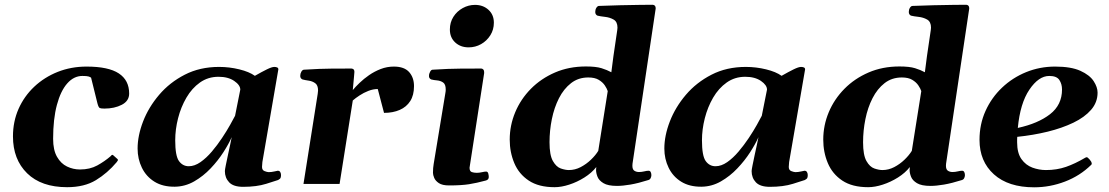

<svg xmlns="http://www.w3.org/2000/svg" viewBox="-20 -776 4678 810"><path d="M345.2 -495.1Q437.5 -495.1 481.2 -466.3Q524.9 -437.5 524.9 -381.3Q524.9 -350.1 493.9 -334Q462.9 -317.9 420.4 -317.9Q406.2 -317.9 400.9 -320.3Q395.5 -322.8 391.1 -339.8L364.3 -448.2Q360.8 -451.2 353.5 -453.4Q346.2 -455.6 327.6 -455.6Q291.5 -455.6 263.7 -424.1Q235.8 -392.6 220 -333.3Q204.1 -273.9 204.1 -190.4Q204.1 -143.1 220.5 -114.5Q236.8 -85.9 262.7 -73.5Q288.6 -61 317.4 -61Q359.4 -61 390.4 -78.1Q421.4 -95.2 446.3 -116.7Q448.7 -119.6 451.2 -121.8Q453.6 -124 457 -121.6L475.1 -105.5Q477.5 -103.5 477.5 -101.1Q477.5 -98.6 475.3 -96.4Q473.1 -94.2 472.2 -91.8Q433.6 -45.9 384.8 -16.1Q335.9 13.7 263.2 13.7Q154.3 13.7 94.5 -44.9Q34.7 -103.5 34.7 -200.7Q34.7 -263.2 58.3 -316.7Q82 -370.1 124.5 -410.2Q167 -450.2 223.4 -472.7Q279.8 -495.1 345.2 -495.1Z M717.3 11.7Q666.5 12.2 631.6 -9.5Q596.7 -31.2 578.6 -68.4Q560.5 -105.5 560.5 -149.4Q560.5 -203.6 583.7 -263.7Q606.9 -323.7 651.4 -376Q695.8 -428.2 759.5 -460.9Q823.2 -493.7 904.3 -493.7Q947.8 -493.7 989.7 -483.4Q1031.7 -473.1 1055.2 -456.1Q1085 -473.1 1106 -483.4Q1127 -493.7 1137.2 -493.7Q1144 -493.7 1149.2 -491.5Q1154.3 -489.3 1154.3 -483.4L1086.9 -92.3Q1085.4 -80.1 1085.4 -71.8Q1085.4 -58.1 1096.4 -54Q1107.4 -49.8 1113.8 -49.8Q1125 -49.8 1137.5 -52.7Q1149.9 -55.7 1151.9 -55.7Q1159.2 -55.7 1162.4 -50Q1165.5 -44.4 1165.5 -37.6Q1165.5 -25.4 1160.6 -21.5Q1155.8 -17.6 1153.3 -16.6Q1143.6 -13.2 1103 -0.5Q1062.5 12.2 1005.9 12.2Q964.8 12.2 946.8 -6.8Q928.7 -25.9 928.7 -54.2Q928.7 -59.6 932.6 -78.9Q936.5 -98.1 941.7 -122.3Q946.8 -146.5 951.4 -167.5Q956.1 -188.5 957.5 -197.3Q945.3 -169.4 922.6 -134Q899.9 -98.6 868.7 -65.7Q837.4 -32.7 799.1 -10.7Q760.7 11.2 717.3 11.7ZM776.4 -74.7Q800.8 -74.7 825.7 -92Q850.6 -109.4 873.8 -136.7Q897 -164.1 916.7 -193.8Q936.5 -223.6 950.7 -249Q964.8 -274.4 971.7 -287.6L993.7 -397.9Q993.7 -417 968 -434.6Q942.4 -452.1 901.9 -452.1Q857.9 -452.1 823.7 -428Q789.6 -403.8 766.4 -364Q743.2 -324.2 731.2 -277.1Q719.2 -230 719.2 -184.1Q719.2 -118.2 735.1 -96.4Q751 -74.7 776.4 -74.7Z M1468.3 -396Q1479.5 -409.7 1497.1 -426.5Q1514.6 -443.4 1537.1 -459Q1559.6 -474.6 1586.2 -484.9Q1612.8 -495.1 1641.6 -495.1Q1685.5 -495.1 1706.1 -471.9Q1726.6 -448.7 1726.6 -412.6Q1726.6 -374.5 1710.7 -349.6Q1694.8 -324.7 1666.3 -312.3Q1637.7 -299.8 1600.1 -299.8L1573.7 -400.4Q1554.2 -400.4 1534.2 -392.6Q1514.2 -384.8 1497.1 -373.5Q1480 -362.3 1468.3 -352.1L1412.6 0H1260.3L1320.3 -379.9Q1321.8 -388.2 1321.8 -394Q1321.8 -416.5 1309.8 -425Q1297.9 -433.6 1282.2 -435.8Q1266.6 -438 1255.9 -440.9Q1246.6 -445.3 1246.6 -455.6Q1246.6 -465.3 1251.2 -473.4Q1255.9 -481.4 1261.7 -481.9Q1330.1 -486.3 1381.8 -486.6Q1433.6 -486.8 1462.9 -486.8Q1466.8 -486.8 1470.9 -483.9Q1475.1 -481 1475.1 -472.2Q1475.1 -472.2 1473.6 -453.9Q1472.2 -435.5 1468.3 -396Z M1874.5 6.3Q1846.2 6.3 1831.5 -3.4Q1816.9 -13.2 1811.8 -25.6Q1806.6 -38.1 1806.6 -46.9Q1806.6 -67.9 1809.6 -84.5L1858.9 -383.3Q1859.9 -387.7 1860.1 -391.4Q1860.4 -395 1860.4 -398.4Q1860.4 -420.4 1849.4 -428Q1838.4 -435.5 1824 -436.8Q1809.6 -438 1798.8 -440.9Q1793.9 -443.4 1791.5 -447.3Q1789.1 -451.2 1790 -460.4Q1791 -466.3 1794.9 -473.9Q1798.8 -481.4 1804.7 -481.9Q1873 -486.3 1927.2 -486.6Q1981.4 -486.8 2010.7 -486.8Q2014.6 -486.8 2018.8 -482.9Q2022.9 -479 2022.5 -467.3L1960.9 -68.4Q1960.9 -53.2 1970.5 -50Q1980 -46.9 1991.2 -46.9Q2002 -46.9 2013.4 -49.6Q2024.9 -52.2 2030.8 -52.2Q2037.6 -52.2 2039.8 -44.2Q2042 -36.1 2042 -29.3Q2042 -18.1 2030.3 -14.6Q1991.2 -3.9 1958.7 1.2Q1926.3 6.3 1874.5 6.3ZM1957 -576.2Q1922.9 -576.2 1900.4 -596.9Q1877.9 -617.7 1877.9 -651.4Q1877.9 -681.6 1892.8 -705.1Q1907.7 -728.5 1932.1 -741.9Q1956.5 -755.4 1983.9 -755.4Q2018.1 -755.4 2040.8 -734.6Q2063.5 -713.9 2063.5 -680.2Q2063.5 -650.9 2048.6 -627.2Q2033.7 -603.5 2009.5 -589.8Q1985.4 -576.2 1957 -576.2Z M2319.8 13.7Q2252.4 13.7 2210.7 -14.2Q2168.9 -42 2149.7 -87.9Q2130.4 -133.8 2130.4 -187Q2130.4 -247.1 2153.6 -302.5Q2176.8 -357.9 2219.7 -401.4Q2262.7 -444.8 2321.5 -470.2Q2380.4 -495.6 2451.7 -495.6Q2494.1 -495.6 2517.6 -488.3Q2541 -481 2559.1 -471.2L2567.9 -539.1L2584 -648.9Q2585 -656.7 2585 -659.2Q2585 -684.1 2568.8 -693.4Q2552.7 -702.6 2532.7 -704.8Q2512.7 -707 2500.5 -710Q2491.2 -714.4 2491.2 -725.6Q2491.2 -735.4 2495.8 -742.9Q2500.5 -750.5 2506.3 -751Q2550.3 -752.9 2595.7 -753.9Q2641.1 -754.9 2678.2 -755.4Q2715.3 -755.9 2733.9 -755.9Q2736.3 -755.9 2739 -754.6Q2741.7 -753.4 2743.9 -750.2Q2746.1 -747.1 2746.1 -741.2Q2746.1 -740.2 2746.1 -739Q2746.1 -737.8 2745.6 -736.3L2648.4 -85.4Q2647.9 -82.5 2647.9 -76.7Q2647.9 -61 2656.2 -55.7Q2664.6 -50.3 2675.8 -50.3Q2686.5 -50.3 2697.8 -53Q2709 -55.7 2715.8 -55.7Q2722.7 -55.7 2725.3 -49.8Q2728 -43.9 2728 -37.1Q2728 -31.7 2725.3 -25.4Q2722.7 -19 2715.8 -16.6Q2672.4 -2.9 2639.6 2.7Q2606.9 8.3 2583 8.3Q2544.9 8.3 2525.9 -3.2Q2506.8 -14.6 2500.7 -30.3Q2494.6 -45.9 2494.6 -59.1Q2494.6 -64.5 2495.6 -71.3Q2476.1 -46.4 2445.3 -27.1Q2414.6 -7.8 2381.3 2.9Q2348.1 13.7 2319.8 13.7ZM2379.9 -58.6Q2405.8 -58.6 2429.7 -71Q2453.6 -83.5 2473.1 -102.3Q2492.7 -121.1 2503.9 -139.6L2543.9 -391.6Q2540.5 -402.3 2531.5 -415.8Q2522.5 -429.2 2505.9 -439.2Q2489.3 -449.2 2461.9 -449.2Q2419.9 -449.2 2389.2 -425.3Q2358.4 -401.4 2338.1 -361.6Q2317.9 -321.8 2308.1 -273.4Q2298.3 -225.1 2298.3 -175.8Q2298.3 -121.6 2312.5 -96.7Q2326.7 -71.8 2345.9 -65.2Q2365.2 -58.6 2379.9 -58.6Z M2939.5 11.7Q2888.7 12.2 2853.8 -9.5Q2818.8 -31.2 2800.8 -68.4Q2782.7 -105.5 2782.7 -149.4Q2782.7 -203.6 2805.9 -263.7Q2829.1 -323.7 2873.5 -376Q2918 -428.2 2981.7 -460.9Q3045.4 -493.7 3126.5 -493.7Q3169.9 -493.7 3211.9 -483.4Q3253.9 -473.1 3277.3 -456.1Q3307.1 -473.1 3328.1 -483.4Q3349.1 -493.7 3359.4 -493.7Q3366.2 -493.7 3371.3 -491.5Q3376.5 -489.3 3376.5 -483.4L3309.1 -92.3Q3307.6 -80.1 3307.6 -71.8Q3307.6 -58.1 3318.6 -54Q3329.6 -49.8 3335.9 -49.8Q3347.2 -49.8 3359.6 -52.7Q3372.1 -55.7 3374 -55.7Q3381.3 -55.7 3384.5 -50Q3387.7 -44.4 3387.7 -37.6Q3387.7 -25.4 3382.8 -21.5Q3377.9 -17.6 3375.5 -16.6Q3365.7 -13.2 3325.2 -0.5Q3284.7 12.2 3228 12.2Q3187 12.2 3168.9 -6.8Q3150.9 -25.9 3150.9 -54.2Q3150.9 -59.6 3154.8 -78.9Q3158.7 -98.1 3163.8 -122.3Q3168.9 -146.5 3173.6 -167.5Q3178.2 -188.5 3179.7 -197.3Q3167.5 -169.4 3144.8 -134Q3122.1 -98.6 3090.8 -65.7Q3059.6 -32.7 3021.2 -10.7Q2982.9 11.2 2939.5 11.7ZM2998.5 -74.7Q3022.9 -74.7 3047.9 -92Q3072.8 -109.4 3095.9 -136.7Q3119.1 -164.1 3138.9 -193.8Q3158.7 -223.6 3172.9 -249Q3187 -274.4 3193.8 -287.6L3215.8 -397.9Q3215.8 -417 3190.2 -434.6Q3164.6 -452.1 3124 -452.1Q3080.1 -452.1 3045.9 -428Q3011.7 -403.8 2988.5 -364Q2965.3 -324.2 2953.4 -277.1Q2941.4 -230 2941.4 -184.1Q2941.4 -118.2 2957.3 -96.4Q2973.1 -74.7 2998.5 -74.7Z M3642.6 13.7Q3575.2 13.7 3533.4 -14.2Q3491.7 -42 3472.4 -87.9Q3453.1 -133.8 3453.1 -187Q3453.1 -247.1 3476.3 -302.5Q3499.5 -357.9 3542.5 -401.4Q3585.4 -444.8 3644.3 -470.2Q3703.1 -495.6 3774.4 -495.6Q3816.9 -495.6 3840.3 -488.3Q3863.8 -481 3881.8 -471.2L3890.6 -539.1L3906.7 -648.9Q3907.7 -656.7 3907.7 -659.2Q3907.7 -684.1 3891.6 -693.4Q3875.5 -702.6 3855.5 -704.8Q3835.4 -707 3823.2 -710Q3814 -714.4 3814 -725.6Q3814 -735.4 3818.6 -742.9Q3823.2 -750.5 3829.1 -751Q3873 -752.9 3918.5 -753.9Q3963.9 -754.9 4001 -755.4Q4038.1 -755.9 4056.6 -755.9Q4059.1 -755.9 4061.8 -754.6Q4064.5 -753.4 4066.7 -750.2Q4068.8 -747.1 4068.8 -741.2Q4068.8 -740.2 4068.8 -739Q4068.8 -737.8 4068.4 -736.3L3971.2 -85.4Q3970.7 -82.5 3970.7 -76.7Q3970.7 -61 3979 -55.7Q3987.3 -50.3 3998.5 -50.3Q4009.3 -50.3 4020.5 -53Q4031.7 -55.7 4038.6 -55.7Q4045.4 -55.7 4048.1 -49.8Q4050.8 -43.9 4050.8 -37.1Q4050.8 -31.7 4048.1 -25.4Q4045.4 -19 4038.6 -16.6Q3995.1 -2.9 3962.4 2.7Q3929.7 8.3 3905.8 8.3Q3867.7 8.3 3848.6 -3.2Q3829.6 -14.6 3823.5 -30.3Q3817.4 -45.9 3817.4 -59.1Q3817.4 -64.5 3818.4 -71.3Q3798.8 -46.4 3768.1 -27.1Q3737.3 -7.8 3704.1 2.9Q3670.9 13.7 3642.6 13.7ZM3702.6 -58.6Q3728.5 -58.6 3752.4 -71Q3776.4 -83.5 3795.9 -102.3Q3815.4 -121.1 3826.7 -139.6L3866.7 -391.6Q3863.3 -402.3 3854.2 -415.8Q3845.2 -429.2 3828.6 -439.2Q3812 -449.2 3784.7 -449.2Q3742.7 -449.2 3711.9 -425.3Q3681.2 -401.4 3660.9 -361.6Q3640.6 -321.8 3630.9 -273.4Q3621.1 -225.1 3621.1 -175.8Q3621.1 -121.6 3635.3 -96.7Q3649.4 -71.8 3668.7 -65.2Q3688 -58.6 3702.6 -58.6Z M4610.4 -385.3Q4610.4 -344.2 4583 -312.7Q4555.7 -281.2 4508.1 -258.3Q4460.4 -235.4 4399.7 -220.5Q4338.9 -205.6 4271.5 -198.7Q4271 -193.4 4271 -187.5Q4271 -181.6 4271 -175.8Q4271 -130.4 4289.3 -104.7Q4307.6 -79.1 4335.7 -68.8Q4363.8 -58.6 4392.6 -58.6Q4438.5 -58.6 4477.1 -72Q4515.6 -85.4 4557.1 -109.9Q4559.1 -110.8 4560.8 -111.8Q4562.5 -112.8 4564.5 -112.8Q4568.4 -112.8 4576.9 -103Q4585.4 -93.3 4585.4 -87.4Q4585.4 -86.9 4585.7 -86.4Q4585.9 -85.9 4585.9 -85.4Q4585.9 -83.5 4585 -82.3Q4584 -81.1 4583 -80.1Q4536.1 -34.2 4472.9 -10Q4409.7 14.2 4342.8 14.2Q4233.9 14.2 4173.1 -40.5Q4112.3 -95.2 4112.3 -186Q4112.3 -252 4137.7 -308.1Q4163.1 -364.3 4207.3 -406.2Q4251.5 -448.2 4309.1 -471.7Q4366.7 -495.1 4431.2 -495.1Q4498.5 -495.1 4537.8 -477.3Q4577.1 -459.5 4593.8 -433.8Q4610.4 -408.2 4610.4 -385.3ZM4406.7 -455.6Q4361.8 -455.6 4322.8 -397.9Q4283.7 -340.3 4273.9 -236.3Q4359.4 -254.9 4409.9 -294.2Q4460.4 -333.5 4460.4 -398.4Q4460.4 -421.4 4449.2 -438.5Q4438 -455.6 4406.7 -455.6Z"/></svg>

Font: Gelasio
Style: Bold Italic
Weight: 700
Italic angle: -8.5°
Designer: Eben Sorkin
Foundry: Eben Sorkin
Version: Version 1.008